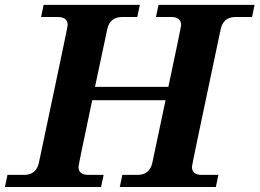

<svg xmlns="http://www.w3.org/2000/svg" viewBox="-50 -752 1044 772"><path d="M817.9 0H431.6L441.9 -48.8H502.9Q551.8 -48.8 562.5 -97.7L615.7 -349.1H320.8Q265.6 -88.4 265.6 -81.5Q265.6 -48.8 305.7 -48.8H366.7L356.4 0H-30.3L-20 -48.8H46.9Q95.7 -48.8 106.4 -97.7Q222.2 -644 222.2 -650.9Q222.2 -683.6 182.1 -683.6H115.2L125.5 -732.4H512.2L502 -683.6H440.9Q392.1 -683.6 381.3 -634.8L332 -402.8H627Q678.2 -644 678.2 -650.9Q678.2 -683.6 638.2 -683.6H577.1L587.4 -732.4H973.6L963.4 -683.6H897Q848.1 -683.6 837.4 -634.8Q721.7 -88.4 721.7 -81.5Q721.7 -48.8 761.7 -48.8H828.1Z"/></svg>

Font: Munson
Style: Bold Italic
Weight: 700
Italic angle: -12°
Designer: Paul James MIller
Foundry: High-Logic / Made with FontCreator
Version: Version 2.10;May 5, 2019;FontCreator 11.5.0.2430 64-bit